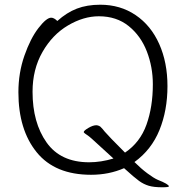

<svg xmlns="http://www.w3.org/2000/svg" viewBox="-20 -728 785 814"><path d="M366 13Q213 13 135.5 -82.5Q58 -178 58 -337Q58 -419 83.5 -492Q109 -565 143 -609Q177 -653 197 -653Q209 -653 223 -639Q263 -675 306 -691.5Q349 -708 405 -708Q490 -708 555 -664Q620 -620 655 -541.5Q690 -463 690 -363Q690 -260 656 -176.5Q622 -93 550 -41Q578 -13 605 7Q632 27 648 34Q696 53 696 62Q696 66 668 66Q632 66 610.5 59.5Q589 53 569.5 39Q550 25 506 -15Q442 13 366 13ZM358 -40Q408 -40 461 -56L369 -140Q358 -150 348 -156.5Q338 -163 336 -166L335 -168Q335 -174 354.5 -185.5Q374 -197 388 -197H391Q401 -195 405.5 -191Q410 -187 415 -181Q420 -175 424 -170Q439 -152 510 -81Q574 -124 601 -199.5Q628 -275 628 -371Q628 -444 602.5 -510Q577 -576 525.5 -617.5Q474 -659 399 -659Q334 -659 268 -620Q202 -581 160 -507.5Q118 -434 118 -339Q118 -208 177.5 -124Q237 -40 358 -40Z"/></svg>

Font: JyunsaiKaai Light
Style: Regular
Weight: 300
Designer: Fontworks Inc.
Version: Version 0.030;April 7, 2024;FontCreator 14.0.0.2901 64-bit